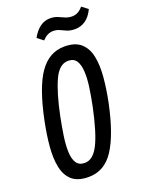

<svg xmlns="http://www.w3.org/2000/svg" viewBox="-169 -1002 840 1095"><g transform="rotate(-20 251.0 -455.0)"><path d="M175 9Q109 9 74.5 -21.5Q40 -52 29 -106Q18 -160 24 -229.5Q30 -299 46 -377Q85 -568 144.5 -653Q204 -738 297 -738Q362 -738 396.5 -707Q431 -676 442 -622.5Q453 -569 447 -499Q441 -429 425 -350Q387 -169 329 -80Q271 9 175 9ZM181 -74Q231 -74 265.5 -141.5Q300 -209 332 -359Q344 -418 351.5 -471Q359 -524 356.5 -565.5Q354 -607 338.5 -630.5Q323 -654 289 -654Q235 -654 201 -579.5Q167 -505 140 -374Q128 -315 120 -261Q112 -207 113.5 -165Q115 -123 130.5 -98.5Q146 -74 181 -74ZM390 -810Q361 -810 341.5 -818.5Q322 -827 305 -835Q288 -843 266 -843Q232 -843 201 -810L165 -838Q209 -917 275 -917Q301 -917 320.5 -908.5Q340 -900 358.5 -892Q377 -884 400 -884Q436 -884 465 -919L502 -891Q482 -849 453.5 -829.5Q425 -810 390 -810Z"/></g></svg>

Font: Mona Sans Condensed Medium
Style: Italic
Weight: 500
Width: 3
Italic angle: -11.7°
Designer: Deni Anggara
Foundry: GitHub
Version: Version 1.001; ttfautohint (v1.8.4.7-5d5b);gftools[0.9.31]